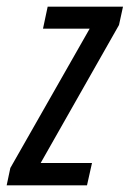

<svg xmlns="http://www.w3.org/2000/svg" viewBox="-56 -556 389 576"><path d="M-36 0 -25 -52 213 -470H73L87 -536H313L301 -481L66 -67H220L205 0Z"/></svg>

Font: Noto Sans UI Condensed
Style: Italic
Weight: 400
Width: 3
Italic angle: -12°
Designer: Monotype Design Team
Foundry: Monotype Imaging Inc.
Version: Version 1.901